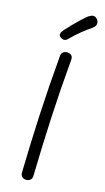

<svg xmlns="http://www.w3.org/2000/svg" viewBox="-152 -1061 617 1125"><g transform="rotate(15 156.0 -499.0)"><path d="M137 -733Q138 -752 148.5 -760Q159 -768 172 -768Q187 -768 197.5 -760Q208 -752 207 -733Q191 -553 182 -376Q173 -199 169 -19Q169 -1 158.5 7.5Q148 16 134 16Q120 16 109.5 7.5Q99 -1 99 -19Q103 -199 112 -376Q121 -553 137 -733ZM136 -834Q125 -834 114.5 -841.5Q104 -849 104 -859Q104 -867 109 -874.5Q114 -882 120 -889Q138 -909 159.5 -931Q181 -953 202 -972.5Q223 -992 236 -1002Q245 -1008 252 -1011Q259 -1014 265 -1014Q275 -1014 282.5 -1008.5Q290 -1003 294.5 -995Q299 -987 299 -978Q299 -960 281 -947Q254 -929 221 -902.5Q188 -876 158 -845Q147 -834 136 -834Z"/></g></svg>

Font: Playpen Sans Light
Style: Regular
Weight: 300
Designer: Laura Meseguer, Veronika Burian, José Scaglione
Foundry: TypeTogether
Version: Version 1.001